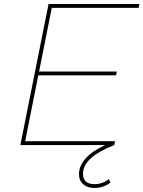

<svg xmlns="http://www.w3.org/2000/svg" viewBox="-20 -720 712 953"><path d="M105 -19H551L547 0H81L221 -700H672L668 -681H237L174 -365H560L556 -346H170ZM448 213Q414 213 393 194.5Q372 176 372 144Q372 100 411.5 59.5Q451 19 540 -16L547 0Q392 61 392 142Q392 194 449 194Q489 194 520 169L528 186Q494 213 448 213Z"/></svg>

Font: Montserrat Thin
Style: Italic
Weight: 100
Italic angle: -11.3°
Designer: Julieta Ulanovsky
Foundry: Julieta Ulanovsky
Version: Version 9.000; ttfautohint (v1.8.4.7-5d5b)